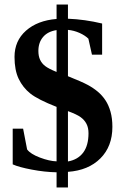

<svg xmlns="http://www.w3.org/2000/svg" viewBox="-20 -744 540 840"><path d="M227.5 9.8Q175.3 8.8 118.9 -2Q62.5 -12.7 35.6 -24.9V-181.2H81.1L98.6 -90.3Q113.3 -70.3 154.5 -54.7Q195.8 -39.1 227.5 -38.1V-276.4Q145.5 -308.6 112.8 -334.7Q80.1 -360.8 61.8 -398.9Q43.5 -437 43.5 -495.1Q43.5 -565.4 93.8 -609.9Q144 -654.3 227.5 -661.1V-724.1H277.3V-662.1Q351.1 -659.2 426.8 -641.1V-504.9H382.3L366.7 -574.7Q352.5 -588.9 328.1 -599.9Q303.7 -610.8 277.3 -613.3V-410.6Q338.4 -386.2 363.3 -372.8Q388.2 -359.4 407.7 -343Q427.2 -326.7 441.4 -305.2Q455.6 -283.7 463.6 -254.9Q471.7 -226.1 471.7 -189Q471.7 -103.5 419.2 -51Q366.7 1.5 277.3 7.8V76.2H227.5ZM367.2 -161.1Q367.2 -185.1 358.4 -202.1Q349.6 -219.2 332.8 -231.4Q315.9 -243.7 277.3 -257.8V-37.6Q320.8 -45.4 344 -76.4Q367.2 -107.4 367.2 -161.1ZM147.9 -521Q147.9 -498.5 155.3 -482.7Q162.6 -466.8 177.2 -455.3Q191.9 -443.8 227.5 -429.2V-612.3Q189 -606.4 168.5 -582.3Q147.9 -558.1 147.9 -521Z"/></svg>

Font: Liberation Serif
Style: Bold
Weight: 700
Designer: Steve Matteson
Foundry: Ascender Corporation
Version: Version 2.1.5